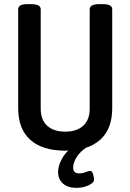

<svg xmlns="http://www.w3.org/2000/svg" viewBox="-20 -722 630 929"><path d="M296 7Q185 7 126.5 -45.5Q68 -98 68 -198V-677Q68 -689 78.5 -695.5Q89 -702 114 -702H130Q155 -702 166 -695.5Q177 -689 177 -677V-196Q177 -142 208.5 -113.5Q240 -85 296 -85Q351 -85 382.5 -113.5Q414 -142 414 -196V-677Q414 -702 461 -702H476Q502 -702 512.5 -695.5Q523 -689 523 -677V-198Q523 -98 464.5 -45.5Q406 7 296 7ZM350 187Q308 187 284.5 166Q261 145 261 110Q261 78 283 40.5Q305 3 346 -17L401 -10Q370 9 352 36.5Q334 64 334 89Q334 117 363 117Q380 117 394 111Q408 105 416 105Q426 105 430.5 121Q435 137 435 148Q435 162 408.5 174.5Q382 187 350 187Z"/></svg>

Font: Asap Condensed Medium
Style: Regular
Weight: 500
Width: 3
Designer: Pablo Cosgaya
Foundry: Omnibus-Type
Version: Version 3.001; ttfautohint (v1.8.4.7-5d5b)